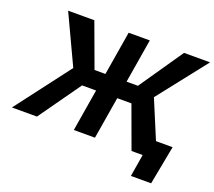

<svg xmlns="http://www.w3.org/2000/svg" viewBox="-163 -920 1414 1268"><g transform="rotate(20 544.0 -286.0)"><path d="M683.8 -727.5 563.2 0H414.6L535.2 -727.5ZM-20.5 0 271.1 -383.3 109.7 -727.5H294L407.5 -419.1H712.6L924.4 -727.5H1107.4L837.5 -384.5L998.3 0H820.1L711.9 -295.4H365.1L155.4 0ZM872.5 156.2 898.4 0H856.3L875.5 -116.4H1066.4L1014.7 156.2Z"/></g></svg>

Font: Inter Variable
Style: Italic
Weight: 400
Italic angle: -9.39999°
Designer: Rasmus Andersson
Foundry: rsms
Version: Version 4.001;git-9221beed3